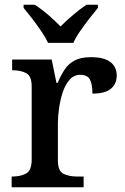

<svg xmlns="http://www.w3.org/2000/svg" viewBox="-20 -786 525 806"><path d="M29 0V-45H33Q66 -45 89.5 -57.5Q113 -70 113 -117V-423Q113 -467 90 -479Q67 -491 34 -491H31V-536H197L217 -438H222Q235 -469 251 -493.5Q267 -518 293 -532Q319 -546 362 -546Q417 -546 443.5 -525.5Q470 -505 470 -469Q470 -434 445.5 -413.5Q421 -393 368 -393Q368 -434 357 -453Q346 -472 317 -472Q291 -472 272.5 -451.5Q254 -431 243.5 -399Q233 -367 228 -332Q223 -297 223 -268V-112Q223 -68 246.5 -56.5Q270 -45 302 -45H331V0ZM182 -606Q171 -629 153 -655.5Q135 -682 115 -708Q95 -734 79 -753V-766H126Q153 -749 182.5 -723.5Q212 -698 234 -675Q257 -698 287 -723.5Q317 -749 343 -766H391V-753Q375 -734 355 -708Q335 -682 316.5 -655.5Q298 -629 288 -606Z"/></svg>

Font: Noto Serif Lao Medium
Style: Regular
Weight: 500
Designer: Monotype Design Team
Foundry: Monotype Imaging Inc.
Version: Version 2.003; ttfautohint (v1.8.4.7-5d5b)